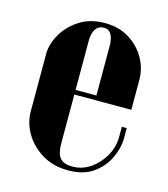

<svg xmlns="http://www.w3.org/2000/svg" viewBox="-83 -568 561 641"><g transform="rotate(15 197.0 -247.5)"><path d="M39 -351Q39 -384 58.5 -418.5Q78 -453 114.5 -477Q151 -501 203 -501Q251 -501 286.5 -479Q322 -457 342 -422Q362 -387 362 -348V-244H237V-434Q237 -443 234.5 -455Q232 -467 225 -476Q218 -485 203 -485Q188 -485 179.5 -476Q171 -467 168 -455Q165 -443 165 -434V-75Q165 -57 169 -42Q173 -27 185 -18.5Q197 -10 220 -10Q255 -10 283.5 -30Q312 -50 329 -81Q346 -112 346 -145V-181H363V-145Q363 -113 346.5 -77.5Q330 -42 296.5 -18Q263 6 210 6Q158 6 119.5 -17.5Q81 -41 60 -77Q39 -113 39 -152ZM88 -244V-260H362V-244Z"/></g></svg>

Font: Emberly Black
Style: Regular
Weight: 900
Designer: Rajesh Rajput
Foundry: Rajesh Rajput
Version: Version 1.000